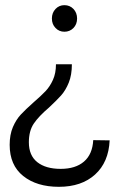

<svg xmlns="http://www.w3.org/2000/svg" viewBox="-20 -553 464 737"><path d="M179.2 -481.9Q179.2 -503.9 193.1 -518.6Q207 -533.2 227.1 -533.2Q248 -533.2 262 -518.6Q275.9 -503.9 275.9 -481.9Q275.9 -460 262 -445.6Q248 -431.2 227.1 -431.2Q207 -431.2 193.1 -445.6Q179.2 -460 179.2 -481.9ZM206.1 164.1Q121.1 164.1 69.1 122.6Q17.1 81.1 17.1 2.9Q17.1 -36.1 29.5 -65.2Q42 -94.2 60.1 -113.5Q78.1 -132.8 108.9 -160.2Q137.7 -185.1 154.8 -203.1Q171.9 -221.2 183.3 -246.6Q194.8 -272 194.8 -306.2H255.9Q255.9 -265.1 243.9 -235.6Q231.9 -206.1 214.4 -186.5Q196.8 -167 168 -140.1Q128.9 -106.9 109.9 -78.9Q90.8 -50.8 90.8 -6.8Q90.8 43.9 123.3 69.6Q155.8 95.2 212.9 95.2Q270 95.2 302.5 67.1Q335 39.1 337.9 -15.1L400.9 -14.2Q397 69.8 345 116.9Q293 164.1 206.1 164.1Z"/></svg>

Font: Argentum Sans Light
Style: Regular
Weight: 300
Designer: Julieta Ulanovsky (Modified by Cristiano Sobral)
Foundry: Julieta Ulanovsky
Version: Version 1.000; ttfautohint (v1.5.65-e2d9)